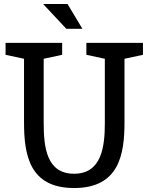

<svg xmlns="http://www.w3.org/2000/svg" viewBox="-20 -936 748 967"><path d="M700 -660V-720H415V-660L508 -640V-317C508 -199 493 -61 353 -61C214 -61 200 -195 200 -319V-640L293 -660V-720H8V-660L101 -640V-321C101 -158 127 11 353 11C579 11 607 -157 607 -319V-640ZM320 -916H197L314 -791H395Z"/></svg>

Font: Hermeneus One
Style: Regular
Weight: 400
Designer: Rodrigo Fuenzalida, Pablo Impallari
Foundry: Pablo Impallari, Rodrigo Fuenzalida
Version: Version 1.002